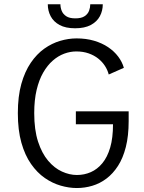

<svg xmlns="http://www.w3.org/2000/svg" viewBox="-20 -890 690 920"><path d="M348 11Q310.5 11 270.8 -0.5Q231 -12 194.5 -37.2Q158 -62.5 128.8 -104.2Q99.5 -146 82.5 -206.2Q65.5 -266.5 65.5 -348Q65.5 -428 82.2 -487.8Q99 -547.5 127.5 -589.2Q156 -631 192.2 -656.8Q228.5 -682.5 268.2 -694.2Q308 -706 347 -706Q392.5 -706 430.8 -694.8Q469 -683.5 498 -664Q527 -644.5 546.2 -619Q565.5 -593.5 573.5 -565L501 -533Q495.5 -554.5 482.8 -574.2Q470 -594 450.5 -609.5Q431 -625 404.8 -634.2Q378.5 -643.5 345.5 -643.5Q316.5 -643.5 287.5 -632.8Q258.5 -622 232.8 -599.5Q207 -577 187 -542.2Q167 -507.5 155.5 -459.2Q144 -411 144 -348Q144 -268 162.2 -211.8Q180.5 -155.5 210.5 -120Q240.5 -84.5 276.8 -68Q313 -51.5 348.5 -51.5Q384 -51.5 415.2 -65.2Q446.5 -79 470.5 -108Q494.5 -137 508 -183Q521.5 -229 521.5 -294.5H343.5V-356.5H596.5V-309.5Q596.5 -239 583 -185.8Q569.5 -132.5 545.5 -95.2Q521.5 -58 490 -34.2Q458.5 -10.5 422.2 0.2Q386 11 348 11ZM340 -754.5Q294.5 -754.5 265.5 -770.2Q236.5 -786 222.8 -812.2Q209 -838.5 209 -869.5H269.5Q269.5 -854 275.5 -838.5Q281.5 -823 297 -812.5Q312.5 -802 341 -802Q370 -802 385.5 -812.5Q401 -823 406.8 -838.5Q412.5 -854 412.5 -869.5H472.5Q472.5 -838.5 458.5 -812.2Q444.5 -786 415 -770.2Q385.5 -754.5 340 -754.5Z"/></svg>

Font: Trispace Thin Light
Style: Regular
Weight: 300
Version: Version 1.210